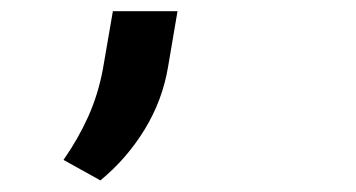

<svg xmlns="http://www.w3.org/2000/svg" viewBox="-20 -134 627 338"><path d="M275.9 -16.6Q266.1 42.5 234.6 94Q203.1 145.5 156.7 183.6L91.8 147.5Q117.7 110.4 135.3 71.3Q152.8 32.2 161.1 -12.2L178.7 -114.3H292.5Z"/></svg>

Font: Roboto Mono Medium
Style: Italic
Weight: 500
Designer: Google
Version: Version 2.000985; 2015; ttfautohint (v1.3)